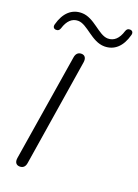

<svg xmlns="http://www.w3.org/2000/svg" viewBox="-166 -955 740 1030"><g transform="rotate(20 204.0 -440.5)"><path d="M85 6C105 6 116 -6 119 -27L216 -636C220 -661 210 -676 190 -676C170 -676 159 -663 156 -642L58 -33C54 -8 65 6 85 6ZM16 -750C29 -749 36 -755 40 -767C54 -813 79 -836 113 -836C166 -836 218 -755 291 -755C347 -755 388 -791 407 -862C411 -877 404 -886 392 -887C379 -888 372 -882 368 -870C354 -824 329 -801 294 -801C241 -801 189 -882 117 -882C61 -882 20 -846 1 -775C-3 -760 4 -751 16 -750Z"/></g></svg>

Font: SN Pro Light
Style: Italic
Weight: 300
Italic angle: -8.99998°
Designer: Tobias Whetton
Foundry: Supernotes
Version: Version 1.001;Glyphs 3.2 (3249)